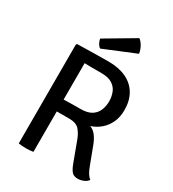

<svg xmlns="http://www.w3.org/2000/svg" viewBox="-214 -1014 1026 1139"><g transform="rotate(30 299.5 -445.0)"><path d="M536.5 -483.5Q536.5 -437 519.8 -400.2Q503 -363.5 473.8 -338.2Q444.5 -313 407.5 -301Q432 -292.5 449.5 -269.2Q467 -246 478 -217L523.5 -96.5Q535 -66 544.8 -50.5Q554.5 -35 568 -24.5Q558 -9.5 538 -1.2Q518 7 499.5 7Q471 7 457.5 -9Q444 -25 432.5 -55.5L381 -194Q368 -229.5 346.8 -253.2Q325.5 -277 278 -277H151V-356.5Q173 -357.5 201.8 -358.5Q230.5 -359.5 258.5 -359.8Q286.5 -360 307 -360Q357 -360 384 -378.5Q411 -397 421.5 -425.2Q432 -453.5 432 -483.5Q432 -514 421.5 -542.2Q411 -570.5 384 -588.5Q357 -606.5 307 -606.5Q292 -606.5 271.8 -606.5Q251.5 -606.5 230.5 -606.8Q209.5 -607 192.5 -607.5V0Q181 2 167.5 3Q154 4 141.5 4Q130.5 4 117 3Q103.5 2 92 0V-677.5L98.5 -683.5Q154.5 -684.5 207.8 -685.8Q261 -687 311.5 -687Q381 -687 431.5 -663.5Q482 -640 509.2 -594.5Q536.5 -549 536.5 -483.5ZM399.5 -898.5Q414.5 -888.5 427.8 -865Q441 -841.5 444 -817L229 -728.5Q217 -736 209 -751.5Q201 -767 199 -780Z"/></g></svg>

Font: Signika Negative
Style: Regular
Weight: 400
Designer: Anna Giedry
Foundry: Anna Giedry
Version: Version 2.001